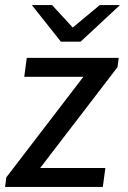

<svg xmlns="http://www.w3.org/2000/svg" viewBox="-24 -740 507 760"><path d="M451 -720H371L264 -631L182 -720H102L217 -575H295ZM446 -511H82L72 -436H306L1 -38L-4 0H383L393 -75H135L441 -474Z"/></svg>

Font: Chivo
Style: Italic
Weight: 400
Italic angle: -8°
Designer: Hector Gatti
Foundry: Omnibus-Type
Version: Version 1.003;PS 001.003;hotconv 1.0.70;makeotf.lib2.5.58329